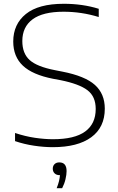

<svg xmlns="http://www.w3.org/2000/svg" viewBox="-20 -769 624 1015"><path d="M259 9Q211.5 9 159.8 1.2Q108 -6.5 59.5 -23V-66Q113.5 -48 164.8 -40.5Q216 -33 260 -33Q374.5 -33 430.2 -73.8Q486 -114.5 486 -193Q486 -259 442.2 -292.2Q398.5 -325.5 298.5 -345.5L260.5 -352.5Q151.5 -374 100.8 -422Q50 -470 50 -549.5Q50 -641 116.8 -695Q183.5 -749 317.5 -749Q416.5 -749 502 -722.5V-679Q411 -707 316 -707Q206.5 -707 152.2 -666.8Q98 -626.5 98 -552Q98 -486.5 136.8 -451.5Q175.5 -416.5 271 -398L309 -390.5Q429.5 -367 481.8 -320Q534 -273 534 -194.5Q534 -96 462.5 -43.5Q391 9 259 9ZM279.5 226Q288 205 292 188.2Q296 171.5 297 157H295.5Q278.5 157 268.8 147.5Q259 138 259 123Q259 108 268.2 98.8Q277.5 89.5 293.5 89.5Q332 89.5 332 135.5Q332 154 326.2 178.5Q320.5 203 308.5 226Z"/></svg>

Font: Encode Sans Expanded Expanded ExtraLight
Style: Regular
Weight: 200
Width: 7
Designer: Multiple Designers
Foundry: Impallari Type
Version: Version 3.000; ttfautohint (v1.8.3) -l 8 -r 50 -G 200 -x 14 